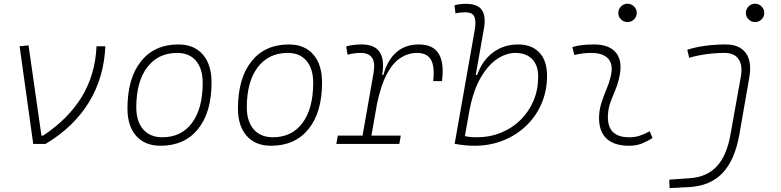

<svg xmlns="http://www.w3.org/2000/svg" viewBox="-20 -763 4142 1018"><path d="M156.2 0 84 -517.6 131.3 -522.5 199.7 -43.9H208.5Q342.8 -132.8 414.1 -250.5Q485.4 -368.2 491.7 -517.6H538.6Q531.2 -350.6 450.9 -219.7Q370.6 -88.9 221.7 0Z M831.1 9.8Q748.5 9.8 702.1 -42.5Q655.8 -94.7 655.8 -187.5Q655.8 -347.7 727.3 -437.5Q798.8 -527.3 925.8 -527.3Q1008.8 -527.3 1055.2 -474.1Q1101.6 -420.9 1101.6 -325.2Q1101.6 -167.5 1030 -78.9Q958.5 9.8 831.1 9.8ZM840.8 -35.2Q941.4 -35.2 998 -111.3Q1054.7 -187.5 1054.7 -323.7Q1054.7 -398.4 1019.3 -440.4Q983.9 -482.4 919.9 -482.4Q817.9 -482.4 760.3 -406Q702.6 -329.6 702.6 -193.8Q702.6 -119.1 739.3 -77.1Q775.9 -35.2 840.8 -35.2Z M1417 9.8Q1334.5 9.8 1288.1 -42.5Q1241.7 -94.7 1241.7 -187.5Q1241.7 -347.7 1313.2 -437.5Q1384.8 -527.3 1511.7 -527.3Q1594.7 -527.3 1641.1 -474.1Q1687.5 -420.9 1687.5 -325.2Q1687.5 -167.5 1616 -78.9Q1544.4 9.8 1417 9.8ZM1426.8 -35.2Q1527.3 -35.2 1584 -111.3Q1640.6 -187.5 1640.6 -323.7Q1640.6 -398.4 1605.2 -440.4Q1569.8 -482.4 1505.9 -482.4Q1403.8 -482.4 1346.2 -406Q1288.6 -329.6 1288.6 -193.8Q1288.6 -119.1 1325.2 -77.1Q1361.8 -35.2 1426.8 -35.2Z M1763.2 0 1771 -43.9H1902.3L1960.9 -377.9Q1979 -482.4 1892.6 -482.4Q1856.4 -482.4 1822.8 -472.7L1815.4 -516.6Q1835.9 -522.9 1856.7 -525.1Q1877.4 -527.3 1898.4 -527.3Q2033.7 -527.3 2006.3 -365.7H2012.7Q2033.2 -442.9 2080.8 -485.1Q2128.4 -527.3 2201.2 -527.3Q2349.1 -527.3 2323.2 -333H2276.9Q2285.6 -408.7 2265.4 -445.6Q2245.1 -482.4 2191.4 -482.4Q2145.5 -482.4 2105 -457Q2064.5 -431.6 2032.5 -373Q2000.5 -314.5 1979.5 -215.3L1949.2 -43.9H2105L2097.2 0Z M2496.1 9.8Q2469.7 9.8 2443.4 7.1Q2417 4.4 2390.6 -0.5L2497.1 -604Q2505.4 -651.9 2494.9 -674.8Q2484.4 -697.8 2448.2 -697.8Q2435.1 -697.8 2421.6 -696.5Q2408.2 -695.3 2395 -692.4L2389.6 -734.9Q2404.3 -739.3 2419.2 -741Q2434.1 -742.7 2449.2 -742.7Q2512.7 -742.7 2535.2 -709.5Q2557.6 -676.3 2545.4 -608.9L2502.4 -365.7H2509.8Q2537.6 -442.9 2594.5 -485.1Q2651.4 -527.3 2727.1 -527.3Q2799.8 -527.3 2840.1 -484.1Q2880.4 -440.9 2880.4 -361.3Q2880.4 -282.2 2851.6 -214.6Q2822.8 -147 2770.5 -96.7Q2718.3 -46.4 2648.2 -18.3Q2578.1 9.8 2496.1 9.8ZM2470.2 -183.6 2444.8 -41.5Q2470.2 -35.2 2506.8 -35.2Q2576.7 -35.2 2636.2 -59.3Q2695.8 -83.5 2740 -127.2Q2784.2 -170.9 2808.8 -229.2Q2833.5 -287.6 2833.5 -356.4Q2833.5 -416.5 2801.8 -449.5Q2770 -482.4 2712.4 -482.4Q2665 -482.4 2617.2 -451.2Q2569.3 -419.9 2530.3 -354Q2491.2 -288.1 2470.2 -183.6Z M3424.8 -66.9 3439.9 -31.2Q3413.1 -14.2 3383.5 -2.2Q3354 9.8 3315.4 9.8Q3232.9 9.8 3192.4 -31.7Q3151.9 -73.2 3156.7 -153.3Q3159.2 -189.9 3170.9 -224.4Q3182.6 -258.8 3196.3 -291.5Q3210 -324.2 3217.3 -355Q3233.4 -417.5 3206.3 -450Q3179.2 -482.4 3114.3 -482.4Q3067.9 -482.4 3024.9 -471.2L3014.6 -513.7Q3043.5 -522 3072.3 -524.7Q3101.1 -527.3 3129.9 -527.3Q3212.9 -527.3 3248.3 -480.7Q3283.7 -434.1 3261.7 -345.2Q3253.4 -310.5 3240.5 -280.5Q3227.5 -250.5 3216.8 -221.2Q3206.1 -191.9 3203.6 -157.7Q3195.3 -35.2 3314.9 -35.2Q3345.7 -35.2 3369.1 -42.5Q3392.6 -49.8 3424.8 -66.9ZM3307.1 -646Q3287.1 -646 3272.7 -660.2Q3258.3 -674.3 3258.3 -694.3Q3258.3 -714.4 3272.7 -728.8Q3287.1 -743.2 3307.1 -743.2Q3327.1 -743.2 3341.6 -728.8Q3356 -714.4 3356 -694.3Q3356 -674.3 3341.6 -660.2Q3327.1 -646 3307.1 -646Z M3530.3 234.4 3528.3 189.5 3635.7 182.1Q3728 175.8 3780.8 118.7Q3833.5 61.5 3853 -49.8L3907.7 -355Q3918.9 -416 3896.2 -449.2Q3873.5 -482.4 3821.3 -482.4Q3774.4 -482.4 3725.3 -475.8Q3676.3 -469.2 3634.3 -456.5L3624 -499Q3664.6 -512.7 3717.8 -520Q3771 -527.3 3827.1 -527.3Q3901.4 -527.3 3934.3 -481.9Q3967.3 -436.5 3953.1 -354L3900.4 -50.8Q3876.5 85 3811.3 154.1Q3746.1 223.1 3632.8 229ZM3983.4 -646Q3963.4 -646 3949 -660.2Q3934.6 -674.3 3934.6 -694.3Q3934.6 -714.4 3949 -728.8Q3963.4 -743.2 3983.4 -743.2Q4003.4 -743.2 4017.8 -728.8Q4032.2 -714.4 4032.2 -694.3Q4032.2 -674.3 4017.8 -660.2Q4003.4 -646 3983.4 -646Z"/></svg>

Font: Cascadia Code ExtraLight
Style: Italic
Weight: 200
Italic angle: -10°
Monospace: yes
Designer: Aaron Bell
Foundry: Saja Typeworks
Version: Version 2404.023; ttfautohint (v1.8.4)